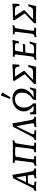

<svg xmlns="http://www.w3.org/2000/svg" viewBox="1620 -2436 804 4127"><g transform="rotate(-90 2021.5 -373.0)"><path d="M466 -36 468 -33 459 2Q449 2 423.5 1Q398 0 372 0Q334 0 297.5 3Q261 6 251 7L249 2L256 -32Q300 -35 314 -42.5Q328 -50 328 -69Q328 -82 325 -97L312 -176L232 -177Q199 -177 148 -171L112 -94Q101 -73 101 -61Q101 -47 110.5 -41Q120 -35 142 -35H185V-32L177 5Q167 4 133.5 2Q100 0 67 0Q37 0 11.5 1Q-14 2 -22 2L-11 -38Q11 -40 26 -52.5Q41 -65 56 -96L253 -493L320 -507L327 -506Q333 -464 355.5 -329.5Q378 -195 401 -92Q407 -62 420.5 -50.5Q434 -39 466 -36ZM235 -215Q269 -215 305 -219L271 -416H264L169 -215Z M526 -31Q564 -39 578.5 -52Q593 -65 597 -97L636 -418Q637 -425 637 -436Q637 -450 632 -455Q627 -460 613 -460L580 -458L579 -462L589 -500Q647 -498 686 -498H977Q995 -498 1073 -504L1065 -465Q1032 -460 1019.5 -451.5Q1007 -443 1003 -421Q983 -305 966.5 -198.5Q950 -92 950 -73Q950 -53 956.5 -46Q963 -39 980 -39Q1009 -39 1019 -40L1021 -36L1010 2L953 1Q934 0 903 0H808L818 -38Q853 -40 867.5 -52.5Q882 -65 886 -96L926 -410L927 -421Q927 -437 918.5 -443Q910 -449 892 -449H781Q746 -449 731.5 -442Q717 -435 713 -413Q692 -300 676 -197Q660 -94 660 -73Q660 -53 666.5 -46Q673 -39 689 -39Q712 -39 730 -41L732 -37L720 2L664 1Q645 0 613 0Q577 0 516 9Z M1352 2 1360 -34Q1406 -37 1420 -44Q1434 -51 1434 -71Q1434 -79 1432 -97L1374 -415H1365L1209 -95Q1199 -74 1199 -62Q1199 -48 1209.5 -42Q1220 -36 1242 -36H1286L1288 -33L1278 5Q1268 4 1233 2Q1198 0 1164 0Q1133 0 1107.5 1Q1082 2 1073 2L1084 -39Q1107 -41 1122 -53.5Q1137 -66 1153 -97L1358 -494L1427 -507L1433 -506Q1440 -464 1463.5 -329.5Q1487 -195 1508 -92Q1514 -63 1528.5 -51.5Q1543 -40 1577 -37L1578 -34L1568 2Q1558 2 1532 1Q1506 0 1480 0Q1440 0 1402.5 3Q1365 6 1354 7Z M1690 -261Q1690 -330 1726 -386.5Q1762 -443 1824.5 -475.5Q1887 -508 1963 -508Q2025 -508 2074.5 -484Q2124 -460 2151.5 -417Q2179 -374 2179 -318Q2179 -239 2132 -171.5Q2085 -104 2001 -61L2000 -53H2081Q2117 -53 2135 -68.5Q2153 -84 2167 -128L2208 -132Q2189 -79 2177 -9L2162 4L1936 -1L1932 -8L1950 -67Q2026 -119 2059.5 -173.5Q2093 -228 2093 -300Q2093 -372 2056.5 -412.5Q2020 -453 1954 -453Q1901 -453 1859.5 -428.5Q1818 -404 1794.5 -359.5Q1771 -315 1771 -257Q1771 -200 1795 -148Q1819 -96 1860 -66L1862 -7L1856 0L1637 4L1625 -9Q1627 -51 1627 -75L1626 -128L1665 -131Q1669 -85 1682.5 -69Q1696 -53 1733 -53H1805L1806 -61Q1750 -98 1720 -150.5Q1690 -203 1690 -261ZM1996 -551 1987 -550 1957 -563Q1993 -644 2032 -754L2042 -755L2092 -728L2093 -718Z M2653 -11 2638 2 2354 -2 2286 3 2278 -38 2491 -241 2343 -470 2357 -494 2552 -499Q2631 -501 2696 -508L2703 -500Q2696 -419 2695 -362L2653 -355Q2654 -410 2634 -431.5Q2614 -453 2561 -453H2437L2561 -265L2558 -245L2367 -64H2527Q2565 -64 2585 -71.5Q2605 -79 2618 -99Q2631 -119 2645 -163L2687 -167L2690 -164Q2666 -87 2653 -11Z M2990 -41Q3053 -41 3081 -47Q3109 -53 3122.5 -71.5Q3136 -90 3148 -135L3190 -139L3192 -134Q3188 -123 3176 -82.5Q3164 -42 3154 0L3149 5Q3123 4 3041.5 2Q2960 0 2910 0Q2871 0 2837 3.5Q2803 7 2794 8L2804 -32Q2839 -36 2853 -50Q2867 -64 2872 -98L2912 -418Q2913 -425 2913 -437Q2913 -450 2908 -455Q2903 -460 2889 -460L2863 -459L2861 -463L2871 -500Q2882 -499 2915.5 -498Q2949 -497 2988 -497Q3152 -497 3226 -507L3228 -502Q3224 -491 3213.5 -452.5Q3203 -414 3194 -369L3149 -366Q3150 -371 3153 -386.5Q3156 -402 3156 -414Q3156 -432 3147 -440Q3138 -448 3116 -450.5Q3094 -453 3045 -453Q3019 -453 3009 -451.5Q2999 -450 2995 -444Q2991 -438 2989 -424L2965 -279L3044 -278Q3061 -278 3095 -281.5Q3129 -285 3140 -286L3143 -282L3126 -231Q3115 -231 3084 -232Q3053 -233 3018 -233Q2990 -233 2957 -228L2944 -145Q2934 -88 2934 -71Q2934 -52 2945 -46.5Q2956 -41 2990 -41Z M3423 -71Q3423 -53 3430 -45.5Q3437 -38 3452 -38Q3466 -38 3477 -39Q3488 -40 3492 -40L3494 -37L3482 2Q3471 2 3439.5 1Q3408 0 3376 0Q3350 0 3319.5 3.5Q3289 7 3280 9L3290 -30Q3327 -37 3341.5 -51Q3356 -65 3360 -97L3400 -419Q3401 -426 3401 -437Q3401 -450 3395.5 -455Q3390 -460 3376 -460L3344 -459L3343 -463L3353 -500Q3357 -500 3391.5 -498.5Q3426 -497 3450 -497Q3472 -497 3504 -500.5Q3536 -504 3546 -505L3537 -465Q3505 -461 3493 -452.5Q3481 -444 3477 -422Q3457 -307 3440 -200.5Q3423 -94 3423 -71Z M3957 -11 3942 2 3658 -2 3590 3 3582 -38 3795 -241 3647 -470 3661 -494 3856 -499Q3935 -501 4000 -508L4007 -500Q4000 -419 3999 -362L3957 -355Q3958 -410 3938 -431.5Q3918 -453 3865 -453H3741L3865 -265L3862 -245L3671 -64H3831Q3869 -64 3889 -71.5Q3909 -79 3922 -99Q3935 -119 3949 -163L3991 -167L3994 -164Q3970 -87 3957 -11Z"/></g></svg>

Font: Alegreya SC
Style: Italic
Weight: 400
Italic angle: -7°
Designer: Juan Pablo del Peral
Foundry: Huerta Tipografica
Version: Version 2.007; ttfautohint (v1.6)